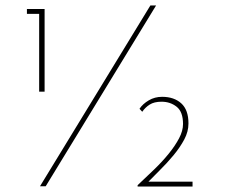

<svg xmlns="http://www.w3.org/2000/svg" viewBox="-20 -685 826 706"><path d="M79 -652H144V-348H124V-634H79ZM493 -285Q505 -303 527 -316Q549 -329 576 -329Q620 -329 646.5 -305Q673 -281 673 -231Q673 -201 657.5 -172Q642 -143 618 -114Q594 -85 566 -57.5Q538 -30 512 -3L507 -17H688V1H486V-4Q517 -33 547 -62Q577 -91 600.5 -120Q624 -149 638.5 -176.5Q653 -204 653 -229Q653 -274 629.5 -292.5Q606 -311 574 -311Q547 -311 530.5 -300.5Q514 -290 503 -274ZM554 -665 148 0H127L533 -665Z"/></svg>

Font: Josefin Sans Thin Thin
Style: Regular
Weight: 250
Version: Version 2.001